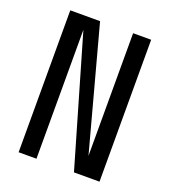

<svg xmlns="http://www.w3.org/2000/svg" viewBox="-129 -795 788 890"><g transform="rotate(20 264.5 -350.0)"><path d="M65 0V-700H212L375 -95V-700H464V0H338L153 -636V0Z"/></g></svg>

Font: Homenaje
Style: Regular
Weight: 400
Designer: Constanza Artigas Preller, Agustina Mingote
Foundry: Constanza Artigas Preller, Agustina Mingote
Version: Version 1.100